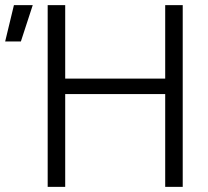

<svg xmlns="http://www.w3.org/2000/svg" viewBox="-107 -725 808 745"><path d="M534 0V-705H602V0ZM78 0V-705H146V0ZM130 -360V-420H550V-360ZM-87 -564 -53 -705H20L-26 -564Z"/></svg>

Font: TikTok Sans 24pt Light
Style: Regular
Weight: 300
Version: Version 4.000